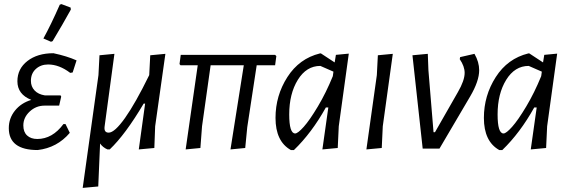

<svg xmlns="http://www.w3.org/2000/svg" viewBox="-20 -726 2785 938"><path d="M272 -703 280 -706 325 -689 326 -679Q288 -610 237 -525L229 -522L192 -538Q228 -603 272 -703ZM164 7Q23 7 23 -100Q23 -148 53 -185.5Q83 -223 133 -238Q65 -265 65 -329Q65 -390 114 -428Q163 -466 241 -466Q307 -452 354 -431L335 -372L323 -370Q269 -411 215 -411Q179 -411 155 -389Q131 -367 131 -331Q131 -303 149 -284Q167 -265 199 -260H276L279 -254L269 -210H198Q156 -210 125 -181Q94 -152 94 -113Q94 -81 112.5 -64Q131 -47 162 -47Q236 -47 290 -120H300L321 -77Q259 -4 164 7Z M491 -108Q487 -78 511 -78Q540 -78 591 -150Q642 -222 709 -359L714 -456L788 -463L738 -109L734 -3L658 4L689 -220H682Q592 -68 516 4H505Q482 -6 469 -25L460 185L384 192L461 -359L466 -456L539 -463Z M887 4 946 -407H862L857 -413L863 -458H1324L1330 -452L1324 -407H1234L1188 -105L1178 -3L1106 4L1171 -407H1009L967 -109L959 -3Z M1401 7Q1326 -35 1326 -150Q1326 -259 1384 -349.5Q1442 -440 1543 -465H1548L1615 -421L1621 -458L1684 -464L1635 -109L1630 -3L1555 4L1584 -201H1572Q1503 -77 1416 7ZM1393 -167Q1393 -74 1422 -74Q1435 -74 1464 -106.5Q1493 -139 1533 -206Q1573 -273 1606 -354L1609 -376L1545 -404Q1477 -404 1435 -336Q1393 -268 1393 -167Z M1899 -463 1850 -109 1845 -3 1770 4 1821 -359 1826 -456Z M2298 -463Q2321 -423 2321 -383Q2321 -330 2277 -255L2127 0H2045L1995 -456L2070 -463L2073 -383L2098 -80H2105L2217 -276Q2250 -333 2250 -370Q2250 -402 2226 -437L2228 -447Z M2419 7Q2344 -35 2344 -150Q2344 -259 2402 -349.5Q2460 -440 2561 -465H2566L2633 -421L2639 -458L2702 -464L2653 -109L2648 -3L2573 4L2602 -201H2590Q2521 -77 2434 7ZM2411 -167Q2411 -74 2440 -74Q2453 -74 2482 -106.5Q2511 -139 2551 -206Q2591 -273 2624 -354L2627 -376L2563 -404Q2495 -404 2453 -336Q2411 -268 2411 -167Z"/></svg>

Font: Alegreya Sans
Style: Italic
Weight: 400
Italic angle: -7°
Designer: Juan Pablo del Peral
Foundry: Huerta Tipografica
Version: Version 2.007